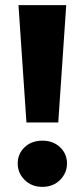

<svg xmlns="http://www.w3.org/2000/svg" viewBox="-20 -720 329 748"><path d="M83 -243 52 -700H238L207 -243ZM145 8Q103 8 76 -19Q49 -46 49 -83Q49 -121 76 -146.5Q103 -172 145 -172Q187 -172 214 -146.5Q241 -121 241 -83Q241 -46 214 -19Q187 8 145 8Z"/></svg>

Font: Montserrat
Style: Bold
Weight: 700
Designer: Julieta Ulanovsky
Foundry: Julieta Ulanovsky
Version: Version 9.000; ttfautohint (v1.8.4.7-5d5b)